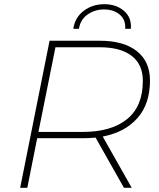

<svg xmlns="http://www.w3.org/2000/svg" viewBox="-20 -894 758 914"><path d="M76 0 216 -700H456Q569 -700 631.5 -650.5Q694 -601 694 -511Q694 -399 634 -331.5Q574 -264 469 -244L607 0H570L435 -239Q406 -236 375 -236H157L110 0ZM163 -266H374Q510 -266 585 -327Q660 -388 660 -509Q660 -587 607 -628Q554 -669 455 -669H244ZM329 -757Q337 -811 378.5 -842.5Q420 -874 477 -874Q533 -874 570 -842.5Q607 -811 603 -757H576Q579 -799 550.5 -824Q522 -849 475 -849Q431 -849 396.5 -824.5Q362 -800 356 -757Z"/></svg>

Font: Montserrat ExtraLight
Style: Italic
Weight: 200
Italic angle: -11.3°
Designer: Julieta Ulanovsky
Foundry: Julieta Ulanovsky
Version: Version 9.000; ttfautohint (v1.8.4.7-5d5b)